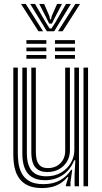

<svg xmlns="http://www.w3.org/2000/svg" viewBox="-20 -942 517 971"><path d="M192.9 9.1Q151.4 9.1 124.4 -2.8Q97.4 -14.8 81.8 -34.3Q66.1 -53.7 58.8 -76.5Q51.4 -99.3 49.4 -121.5Q47.3 -143.7 47.3 -160.6V-600H70.1V-164.7Q70.1 -144.5 73.4 -118.3Q76.7 -92.1 88.9 -67.5Q101.1 -42.8 127.4 -26.8Q153.8 -10.7 200 -10.7Q247.9 -10.7 282.9 -29.9Q317.9 -49.2 340.1 -83.4H345.4L336.5 -21.5V0H313.6L313.4 -6.8L325.7 -46.6H321.3Q297.4 -17.5 265.5 -4.2Q233.5 9.1 192.9 9.1ZM402.3 0V-600H425.3V0ZM220.1 -72.1Q190.7 -72.1 174.1 -82.6Q157.6 -93.1 149.9 -109.1Q142.3 -125.2 140.4 -142.4Q138.4 -159.5 138.4 -172.8V-600H161.3V-174Q161.3 -156.6 164.8 -137.5Q168.4 -118.5 181.6 -105.2Q194.8 -91.9 223.4 -91.9Q246.8 -91.9 266.4 -102.4Q286 -112.9 297.8 -132.4Q309.7 -151.9 309.7 -178.8V-600H333.6V-180.9Q333.6 -149.5 318.7 -124.9Q303.7 -100.2 278.1 -86.1Q252.5 -72.1 220.1 -72.1ZM206.6 -30.7Q149.2 -31.1 121.1 -64.3Q93 -97.5 93 -166V-600H115.8V-168.8Q115.8 -109.5 139.4 -80Q162.9 -50.4 214.6 -50.4Q257.1 -50.4 288.9 -69.2Q320.7 -88.1 338.3 -118.3Q356 -148.6 356 -182.7V-600H379.4V0H357.2V-58L360.9 -131.6H355.5Q335.3 -81.6 295.9 -55.9Q256.4 -30.3 206.6 -30.7ZM258 -720.4V-739.2H359V-720.4ZM113.5 -645V-663.8H214.4V-645ZM113.5 -682.7V-701.5H214.4V-682.7ZM113.5 -720.4V-739.2H214.4V-720.4ZM258 -645V-663.8H359V-645ZM258 -682.7V-701.5H359V-682.7ZM86.3 -922.1H110.2L197.9 -783.9H174.6ZM132.8 -922.1H157.3L210.3 -830.6L230.7 -798.2H240.7L261 -830.5L313.9 -922.1H338.5L254.2 -783.9H217ZM178.5 -922.1H203.1L229.5 -861.6L233.4 -844.3H238L241.9 -861.6L268.8 -922.1H293.4L255.6 -849.1L242.7 -822.7H228.7L215.9 -849.1ZM361.1 -922.1H385L296.6 -783.9H273.4Z"/></svg>

Font: Big Shoulders Inline Text Thin
Style: Regular
Weight: 100
Designer: Patric King
Foundry: XO Type Co
Version: Version 2.002